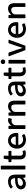

<svg xmlns="http://www.w3.org/2000/svg" viewBox="2246 -2963 731 5263"><g transform="rotate(-90 2611.5 -331.5)"><path d="M270.5 -476.6C196.3 -476.6 124 -450.2 79.1 -408.2C73.2 -402.3 74.2 -394.5 81.1 -387.7L111.3 -354.5C118.2 -346.7 126 -346.7 132.8 -354.5C163.1 -381.8 209 -401.4 254.9 -401.4C325.2 -401.4 358.4 -356.4 356.4 -294.9V-283.2C147.5 -291 51.8 -222.7 51.8 -123C51.8 -37.1 123 11.7 203.1 11.7C265.6 11.7 328.1 -18.6 366.2 -67.4H367.2L376 -14.6C377 -5.9 383.8 0 392.6 0H440.4C450.2 0 456.1 -5.9 456.1 -15.6V-283.2C456.1 -407.2 392.6 -476.6 270.5 -476.6ZM224.6 -69.3C187.5 -69.3 147.5 -85 147.5 -128.9C147.5 -181.6 206.1 -222.7 361.3 -212.9V-184.6C361.3 -126 293.9 -69.3 224.6 -69.3Z M614.3 0H685.5C695.3 0 701.2 -5.9 701.2 -15.6V-660.2C701.2 -669.9 695.3 -675.8 685.5 -675.8H614.3C604.5 -675.8 598.6 -669.9 598.6 -660.2V-15.6C598.6 -5.9 604.5 0 614.3 0Z M1089.8 -76.2C1075.2 -72.3 1058.6 -68.4 1043.9 -68.4C987.3 -68.4 975.6 -108.4 975.6 -148.4V-383.8H1090.8C1100.6 -383.8 1106.4 -389.6 1106.4 -399.4V-449.2C1106.4 -459 1100.6 -464.8 1090.8 -464.8H975.6V-580.1C975.6 -589.8 969.7 -595.7 960 -595.7H905.3C895.5 -595.7 889.6 -589.8 888.7 -581.1L874 -464.8H814.5C804.7 -464.8 798.8 -459 798.8 -449.2V-399.4C798.8 -389.6 804.7 -383.8 814.5 -383.8H873V-159.2C873 -57.6 916 10.7 1024.4 10.7C1058.6 10.7 1085.9 5.9 1108.4 -1C1118.2 -3.9 1122.1 -11.7 1120.1 -20.5L1109.4 -65.4C1107.4 -75.2 1099.6 -79.1 1089.8 -76.2Z M1599.6 -248C1599.6 -378.9 1523.4 -476.6 1389.6 -476.6C1258.8 -476.6 1168.9 -372.1 1168.9 -231.4C1168.9 -85 1266.6 14.6 1411.1 14.6C1463.9 14.6 1516.6 1 1559.6 -21.5C1568.4 -26.4 1570.3 -34.2 1565.4 -43L1542 -84C1537.1 -92.8 1529.3 -94.7 1520.5 -90.8C1480.5 -71.3 1447.3 -64.5 1415 -64.5C1337.9 -64.5 1281.2 -114.3 1269.5 -195.3H1580.1C1588.9 -195.3 1595.7 -200.2 1596.7 -210C1598.6 -222.7 1599.6 -236.3 1599.6 -248ZM1502 -265.6H1269.5C1280.3 -344.7 1331.1 -397.5 1390.6 -397.5C1452.1 -397.5 1502.9 -341.8 1502 -265.6Z M1949.2 -476.6C1892.6 -476.6 1838.9 -447.3 1802.7 -385.7H1799.8L1793.9 -450.2C1793 -460 1788.1 -464.8 1778.3 -464.8H1722.7C1712.9 -464.8 1707 -459 1707 -449.2V-15.6C1707 -5.9 1712.9 0 1722.7 0H1795.9C1805.7 0 1811.5 -5.9 1811.5 -15.6V-265.6C1811.5 -340.8 1881.8 -382.8 1932.6 -382.8C1946.3 -382.8 1960.9 -379.9 1973.6 -376C1983.4 -373 1990.2 -377 1992.2 -386.7L2004.9 -451.2C2006.8 -460 2003.9 -466.8 1995.1 -469.7C1982.4 -473.6 1965.8 -476.6 1949.2 -476.6Z M2330.1 -476.6C2263.7 -476.6 2207 -444.3 2167 -387.7H2165L2159.2 -450.2C2158.2 -460 2152.3 -464.8 2142.6 -464.8H2086.9C2077.1 -464.8 2071.3 -459 2071.3 -449.2V-15.6C2071.3 -5.9 2077.1 0 2086.9 0H2159.2C2168.9 0 2174.8 -5.9 2174.8 -15.6V-276.4C2174.8 -347.7 2243.2 -389.6 2293.9 -389.6C2353.5 -389.6 2379.9 -357.4 2379.9 -278.3V-15.6C2379.9 -5.9 2385.7 0 2395.5 0H2467.8C2477.5 0 2483.4 -5.9 2483.4 -15.6V-292C2483.4 -410.2 2436.5 -476.6 2330.1 -476.6Z M2820.3 -476.6C2746.1 -476.6 2673.8 -450.2 2628.9 -408.2C2623 -402.3 2624 -394.5 2630.9 -387.7L2661.1 -354.5C2668 -346.7 2675.8 -346.7 2682.6 -354.5C2712.9 -381.8 2758.8 -401.4 2804.7 -401.4C2875 -401.4 2908.2 -356.4 2906.2 -294.9V-283.2C2697.3 -291 2601.6 -222.7 2601.6 -123C2601.6 -37.1 2672.9 11.7 2752.9 11.7C2815.4 11.7 2877.9 -18.6 2916 -67.4H2917L2925.8 -14.6C2926.8 -5.9 2933.6 0 2942.4 0H2990.2C3000 0 3005.9 -5.9 3005.9 -15.6V-283.2C3005.9 -407.2 2942.4 -476.6 2820.3 -476.6ZM2774.4 -69.3C2737.3 -69.3 2697.3 -85 2697.3 -128.9C2697.3 -181.6 2755.9 -222.7 2911.1 -212.9V-184.6C2911.1 -126 2843.8 -69.3 2774.4 -69.3Z M3369.1 -76.2C3354.5 -72.3 3337.9 -68.4 3323.2 -68.4C3266.6 -68.4 3254.9 -108.4 3254.9 -148.4V-383.8H3370.1C3379.9 -383.8 3385.7 -389.6 3385.7 -399.4V-449.2C3385.7 -459 3379.9 -464.8 3370.1 -464.8H3254.9V-580.1C3254.9 -589.8 3249 -595.7 3239.3 -595.7H3184.6C3174.8 -595.7 3168.9 -589.8 3168 -581.1L3153.3 -464.8H3093.8C3084 -464.8 3078.1 -459 3078.1 -449.2V-399.4C3078.1 -389.6 3084 -383.8 3093.8 -383.8H3152.3V-159.2C3152.3 -57.6 3195.3 10.7 3303.7 10.7C3337.9 10.7 3365.2 5.9 3387.7 -1C3397.5 -3.9 3401.4 -11.7 3399.4 -20.5L3388.7 -65.4C3386.7 -75.2 3378.9 -79.1 3369.1 -76.2Z M3550.8 -552.7C3587.9 -552.7 3614.3 -578.1 3614.3 -614.3C3614.3 -650.4 3587.9 -676.8 3550.8 -676.8C3512.7 -676.8 3486.3 -650.4 3486.3 -614.3C3486.3 -578.1 3512.7 -552.7 3550.8 -552.7ZM3499 -449.2V-15.6C3499 -5.9 3504.9 0 3514.6 0H3586.9C3596.7 0 3602.5 -5.9 3602.5 -15.6V-449.2C3602.5 -459 3596.7 -464.8 3586.9 -464.8H3514.6C3504.9 -464.8 3499 -459 3499 -449.2Z M3701.2 -447.3 3865.2 -12.7C3868.2 -4.9 3875 0 3883.8 0H3975.6C3984.4 0 3991.2 -4.9 3994.1 -12.7L4153.3 -447.3C4157.2 -459 4151.4 -464.8 4140.6 -464.8H4073.2C4064.5 -464.8 4058.6 -460 4055.7 -452.1L3975.6 -218.8C3960.9 -171.9 3947.3 -125 3932.6 -79.1H3928.7C3913.1 -125 3899.4 -171.9 3884.8 -218.8L3803.7 -452.1C3800.8 -460 3793.9 -464.8 3785.2 -464.8H3713.9C3702.1 -464.8 3697.3 -459 3701.2 -447.3Z M4636.7 -248C4636.7 -378.9 4560.5 -476.6 4426.8 -476.6C4295.9 -476.6 4206.1 -372.1 4206.1 -231.4C4206.1 -85 4303.7 14.6 4448.2 14.6C4501 14.6 4553.7 1 4596.7 -21.5C4605.5 -26.4 4607.4 -34.2 4602.5 -43L4579.1 -84C4574.2 -92.8 4566.4 -94.7 4557.6 -90.8C4517.6 -71.3 4484.4 -64.5 4452.1 -64.5C4375 -64.5 4318.4 -114.3 4306.6 -195.3H4617.2C4626 -195.3 4632.8 -200.2 4633.8 -210C4635.7 -222.7 4636.7 -236.3 4636.7 -248ZM4539.1 -265.6H4306.6C4317.4 -344.7 4368.2 -397.5 4427.7 -397.5C4489.3 -397.5 4540 -341.8 4539.1 -265.6Z M5002.9 -476.6C4936.5 -476.6 4879.9 -444.3 4839.8 -387.7H4837.9L4832 -450.2C4831.1 -460 4825.2 -464.8 4815.4 -464.8H4759.8C4750 -464.8 4744.1 -459 4744.1 -449.2V-15.6C4744.1 -5.9 4750 0 4759.8 0H4832C4841.8 0 4847.7 -5.9 4847.7 -15.6V-276.4C4847.7 -347.7 4916 -389.6 4966.8 -389.6C5026.4 -389.6 5052.7 -357.4 5052.7 -278.3V-15.6C5052.7 -5.9 5058.6 0 5068.4 0H5140.6C5150.4 0 5156.2 -5.9 5156.2 -15.6V-292C5156.2 -410.2 5109.4 -476.6 5002.9 -476.6Z"/></g></svg>

Font: Ed Sans Neue Medium
Style: Regular
Weight: 500
Designer: Stephen Hutchings
Version: Version 1.004;PS 001.004;hotconv 1.0.88;makeotf.lib2.5.64775